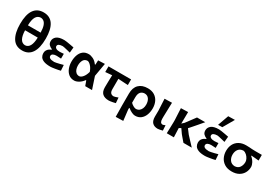

<svg xmlns="http://www.w3.org/2000/svg" viewBox="50 -1958 4728 3322"><g transform="rotate(30 2413.5 -297.0)"><path d="M303 12.5Q170.5 12.5 107.2 -89Q44 -190.5 44 -370Q44 -559 109.2 -652.8Q174.5 -746.5 300 -746.5Q428 -746.5 492.5 -651.2Q557 -556 557 -370Q557 -181.5 492 -84.5Q427 12.5 303 12.5ZM301.5 -642.5Q240.5 -640 208.2 -585.5Q176 -531 173.5 -416H427Q425.5 -498.5 409.5 -547.5Q393.5 -596.5 365.8 -618.8Q338 -641 301.5 -642.5ZM301 -91.5Q421 -96.5 427 -317H173.5Q179.5 -96.5 301 -91.5Z M866 10.5Q780 10.5 731.8 -9.2Q683.5 -29 664 -61.5Q644.5 -94 644.5 -133Q644.5 -168.5 659.8 -193.2Q675 -218 697 -233Q719 -248 739.5 -254.5V-265Q707 -276 678.8 -303Q650.5 -330 650.5 -378.5Q650.5 -434.5 697 -472.2Q743.5 -510 849.5 -510Q866 -510 901.2 -504.8Q936.5 -499.5 976.8 -492Q1017 -484.5 1047.5 -478.5L1037.5 -369Q1002.5 -378 968.8 -386.2Q935 -394.5 909.8 -399.8Q884.5 -405 876.5 -405Q779 -402 779 -351Q779 -325.5 805 -309.8Q831 -294 879 -294Q899.5 -295 919.5 -296.5Q939.5 -298 958 -299.5V-203.5Q937 -204.5 917 -205.5Q897 -206.5 868.5 -208Q825.5 -208 799 -193.5Q772.5 -179 772.5 -151Q772.5 -125.5 796.8 -110.5Q821 -95.5 882.5 -94Q893 -94 922.5 -100Q952 -106 988 -114.8Q1024 -123.5 1053.5 -132.5L1061 -21Q1041 -15.5 1012.8 -10Q984.5 -4.5 955 0.2Q925.5 5 901.5 7.8Q877.5 10.5 866 10.5Z M1341.5 12.5Q1274 12.5 1229.2 -24.8Q1184.5 -62 1162 -121.8Q1139.5 -181.5 1139.5 -250Q1139.5 -324 1161 -383.2Q1182.5 -442.5 1226.2 -476.8Q1270 -511 1337 -511Q1376 -511 1425 -488Q1474 -465 1514.5 -409.5H1525Q1526 -434.5 1527 -456.5Q1528 -478.5 1528.5 -498L1661 -503.5Q1649.5 -437.5 1637.5 -369Q1625.5 -300.5 1615 -239Q1634.5 -179.5 1654.5 -119.8Q1674.5 -60 1694.5 0H1558.5Q1550 -24 1541.5 -47.2Q1533 -70.5 1524 -95.5H1515Q1476 -42 1429 -14.8Q1382 12.5 1341.5 12.5ZM1379 -96.5Q1414 -98 1448.8 -139Q1483.5 -180 1503.5 -253Q1479 -322.5 1441 -360.8Q1403 -399 1375.5 -400.5Q1320 -398.5 1294.8 -355.2Q1269.5 -312 1269.5 -249Q1269.5 -210 1280.8 -175.8Q1292 -141.5 1316.2 -119.8Q1340.5 -98 1379 -96.5Z M2034.5 12.5Q1950.5 12.5 1906.5 -27.2Q1862.5 -67 1862.5 -155Q1862.5 -213 1864.5 -272.2Q1866.5 -331.5 1868 -396.5L1736 -385V-498H2187.5V-385Q2138.5 -388 2089 -390.8Q2039.5 -393.5 1992 -396.5Q1992 -345 1991.8 -293.5Q1991.5 -242 1991.5 -190.5Q1991.5 -138 2012.5 -115.2Q2033.5 -92.5 2071.5 -92.5Q2080 -92.5 2105.2 -100Q2130.5 -107.5 2156 -118L2164.5 -10.5Q2142 -4 2115.2 1.2Q2088.5 6.5 2066 9.5Q2043.5 12.5 2034.5 12.5Z M2280.5 196Q2280 144 2279.2 91Q2278.5 38 2277.5 -25V-267Q2277.5 -385.5 2341 -448.2Q2404.5 -511 2518 -511Q2598.5 -511 2653 -476.5Q2707.5 -442 2735.2 -383Q2763 -324 2763 -250Q2763 -180.5 2740.8 -120.8Q2718.5 -61 2673 -24.2Q2627.5 12.5 2558.5 12.5Q2530 12.5 2490.8 -5.5Q2451.5 -23.5 2413 -55H2404.5V-18.5Q2411 38 2417 88.5Q2423 139 2429 192ZM2512.5 -97Q2553.5 -98.5 2580 -120Q2606.5 -141.5 2619.5 -175.5Q2632.5 -209.5 2632.5 -249Q2632.5 -315 2603 -359.2Q2573.5 -403.5 2516 -405.5Q2462 -403.5 2433.2 -368.8Q2404.5 -334 2404.5 -264V-157Q2426 -134 2457 -116.2Q2488 -98.5 2512.5 -97Z M3011.5 12.5Q2943.5 12.5 2904.8 -25.2Q2866 -63 2866 -147.5Q2866 -185 2866.8 -211.2Q2867.5 -237.5 2867.5 -267Q2864 -336.5 2861.2 -389.8Q2858.5 -443 2856 -498L3002.5 -502Q3001 -450.5 2999.5 -396.8Q2998 -343 2996.8 -296.2Q2995.5 -249.5 2994.5 -220V-178Q2994.5 -137.5 3007.8 -115Q3021 -92.5 3052.5 -92.5Q3058 -92.5 3071.2 -97.8Q3084.5 -103 3100 -109.5L3106.5 -5.5Q3081 2 3050.8 7.2Q3020.5 12.5 3011.5 12.5Z M3188 0Q3189.5 -54.5 3190.8 -104.8Q3192 -155 3194 -217V-267Q3190.5 -336.5 3187.8 -389.8Q3185 -443 3182.5 -498L3324.5 -502Q3323.5 -442.5 3322.8 -380.2Q3322 -318 3321.5 -270L3365 -310.5Q3412 -373.5 3444.8 -417.5Q3477.5 -461.5 3504.5 -498H3668.5Q3653 -480 3630 -452.8Q3607 -425.5 3581 -395.2Q3555 -365 3530.5 -336.8Q3506 -308.5 3487.5 -287.5Q3469 -266.5 3461.5 -259L3529.5 -169Q3566 -129 3604.8 -87.8Q3643.5 -46.5 3687 0H3521Q3508 -15 3491.5 -34Q3475 -53 3459.5 -71.5Q3444 -90 3433 -103Q3422 -116 3420 -119L3361.5 -203L3322 -181.5Q3324 -134.5 3325.5 -90.8Q3327 -47 3329 0Z M3955.5 10.5Q3869.5 10.5 3821.2 -9.2Q3773 -29 3753.5 -61.5Q3734 -94 3734 -133Q3734 -168.5 3749.2 -193.2Q3764.5 -218 3786.5 -233Q3808.5 -248 3829 -254.5V-265Q3796.5 -276 3768.2 -303Q3740 -330 3740 -378.5Q3740 -434.5 3786.5 -472.2Q3833 -510 3939 -510Q3955.5 -510 3990.8 -504.8Q4026 -499.5 4066.2 -492Q4106.5 -484.5 4137 -478.5L4127 -369Q4092 -378 4058.2 -386.2Q4024.5 -394.5 3999.2 -399.8Q3974 -405 3966 -405Q3868.5 -402 3868.5 -351Q3868.5 -325.5 3894.5 -309.8Q3920.5 -294 3968.5 -294Q3989 -295 4009 -296.5Q4029 -298 4047.5 -299.5V-203.5Q4026.5 -204.5 4006.5 -205.5Q3986.5 -206.5 3958 -208Q3915 -208 3888.5 -193.5Q3862 -179 3862 -151Q3862 -125.5 3886.2 -110.5Q3910.5 -95.5 3972 -94Q3982.5 -94 4012 -100Q4041.5 -106 4077.5 -114.8Q4113.5 -123.5 4143 -132.5L4150.5 -21Q4130.5 -15.5 4102.2 -10Q4074 -4.5 4044.5 0.2Q4015 5 3991 7.8Q3967 10.5 3955.5 10.5ZM3883.5 -569.5Q3903 -623.5 3922.2 -677.8Q3941.5 -732 3961 -786.5L4093.5 -789.5Q4076 -758.5 4054 -720.5Q4032 -682.5 4009.5 -643.5Q3987 -604.5 3967.5 -571Z M4489 12.5Q4401.5 12.5 4343.5 -24.2Q4285.5 -61 4256.8 -121Q4228 -181 4228 -251Q4228 -325.5 4257.2 -382.8Q4286.5 -440 4344 -473Q4401.5 -506 4486 -506Q4522 -506 4549.2 -504Q4576.5 -502 4604.8 -500Q4633 -498 4672 -498H4799.5V-385Q4764 -388.5 4726.8 -391.8Q4689.5 -395 4650 -398V-388.5Q4699 -346.5 4721.2 -301.5Q4743.5 -256.5 4743.5 -227Q4743.5 -159.5 4713.5 -105.2Q4683.5 -51 4626.8 -19.2Q4570 12.5 4489 12.5ZM4488.5 -92.5Q4553.5 -95.5 4584.8 -141Q4616 -186.5 4616 -249.5Q4616 -276.5 4599.2 -310Q4582.5 -343.5 4553.5 -370Q4524.5 -396.5 4488.5 -403Q4423.5 -400 4390.5 -357Q4357.5 -314 4357.5 -249.5Q4357.5 -187 4390.5 -141.2Q4423.5 -95.5 4488.5 -92.5Z"/></g></svg>

Font: Commissioner Loud SemiBold
Style: Regular
Weight: 600
Designer: Kostas Bartsokas
Foundry: Kostas Bartsokas
Version: Version 1.000; ttfautohint (v1.8.3)